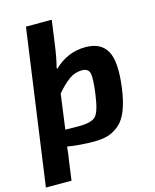

<svg xmlns="http://www.w3.org/2000/svg" viewBox="-136 -787 858 1064"><g transform="rotate(-15 292.5 -255.0)"><path d="M222 -436 224 -429Q302 -505 405 -505Q493 -505 527.5 -444Q562 -383 543 -237Q533 -161 513 -110Q493 -59 462 -33Q431 -7 397.5 3Q364 13 318 13Q239 13 165 1Q161 49 156 73L140 190H-7L117 -700H265L246 -562Q235 -483 222 -436ZM180 -92 257 -91Q331 -91 355 -116.5Q379 -142 392 -239Q404 -328 397 -357Q390 -386 354 -386Q314 -386 280.5 -362.5Q247 -339 207 -292Z"/></g></svg>

Font: Exo 2.0
Style: Bold Italic
Weight: 700
Italic angle: -8°
Designer: Natanael Gama
Version: Version 1.001;PS 001.001;hotconv 1.0.70;makeotf.lib2.5.58329